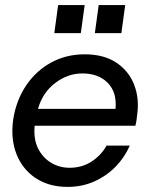

<svg xmlns="http://www.w3.org/2000/svg" viewBox="-20 -721 597 753"><path d="M245 12Q172 12 120 -22.5Q68 -57 44.5 -117Q21 -177 32 -254Q44 -329 83 -386.5Q122 -444 181 -476Q240 -508 312 -508Q387 -508 436 -475.5Q485 -443 506 -389Q527 -335 518 -272Q517 -261 515.5 -250.5Q514 -240 511 -228H116Q111 -176 129 -139.5Q147 -103 180 -83Q213 -63 253 -63Q301 -63 338.5 -87Q376 -111 398 -150H489Q469 -104 433.5 -67.5Q398 -31 350 -9.5Q302 12 245 12ZM303 -433Q246 -433 196.5 -395.5Q147 -358 129 -294H433Q439 -359 402.5 -396Q366 -433 303 -433ZM193 -591 208 -701H312L297 -591ZM352 -591 367 -701H471L456 -591Z"/></svg>

Font: Host Grotesk
Style: Italic
Weight: 400
Italic angle: -8°
Designer: Doğukan Karapınar based on Poppins by Indian Type Foundry, Jonny Pinhorn
Foundry: Element Type
Version: Version 1.001; ttfautohint (v1.8.4.7-5d5b)